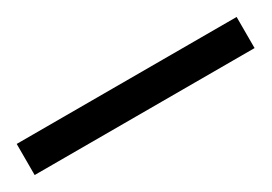

<svg xmlns="http://www.w3.org/2000/svg" viewBox="-14 -30 439 310"><g transform="rotate(-30 205.0 125.0)"><path d="M0 96H410V154H0Z"/></g></svg>

Font: Newsreader 16pt ExtraBold
Style: Regular
Weight: 800
Designer: Hugues Gentile
Foundry: Production Type
Version: Version 1.003; ttfautohint (v1.8.3)